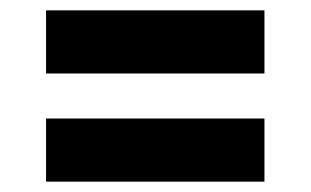

<svg xmlns="http://www.w3.org/2000/svg" viewBox="-20 -517 600 371"><path d="M69 -497H491V-375H69ZM69 -288H491V-166H69Z"/></svg>

Font: Statis Sans
Style: Bold
Weight: 700
Designer: bBox Type GmbH
Foundry: bBox Type GmbH
Version: Version 1.000